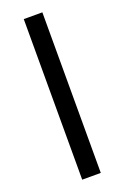

<svg xmlns="http://www.w3.org/2000/svg" viewBox="-148 -807 554 854"><g transform="rotate(-20 129.0 -380.0)"><path d="M173 0H85V-760H173Z"/></g></svg>

Font: Noto Sans Lisu
Style: Regular
Weight: 400
Designer: Monotype Design Team. David Williams.
Foundry: Monotype Imaging Inc.
Version: Version 2.102